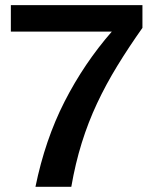

<svg xmlns="http://www.w3.org/2000/svg" viewBox="-20 -723 594 743"><path d="M117.2 0Q154.3 -181.6 229.7 -329.6Q305.2 -477.5 412.6 -600.6H22V-703.1H531.2V-615.2Q478 -540 434.1 -468.3Q390.1 -396.5 355.7 -323.2Q321.3 -250 296.4 -170.2Q271.5 -90.3 255.9 0Z"/></svg>

Font: Schibsted Grotesk SemiBold
Style: Regular
Weight: 600
Designer: Bakken & Baeck AS, Henrik Kongsvoll
Foundry: Schibsted ASA
Version: Version 1.100;gftools[0.9.25]